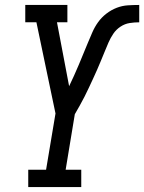

<svg xmlns="http://www.w3.org/2000/svg" viewBox="-20 -755 582 775"><path d="M94 0V-70H166L204 -297L169 -464L127 -665H82V-735H252V-665H210L259 -407Q269 -428 279 -450Q289 -472 298 -493.5Q307 -515 316 -537Q325 -559 334 -580.5Q343 -602 352.5 -624Q362 -646 376 -665.5Q390 -685 409.5 -700Q429 -715 451 -723.5Q473 -732 496 -733.5Q519 -735 542 -735V-665Q523 -665 503.5 -662Q484 -659 466.5 -647.5Q449 -636 437.5 -619Q426 -602 418 -583.5Q410 -565 402.5 -546.5Q395 -528 387.5 -510Q380 -492 372 -473.5Q364 -455 355.5 -437Q347 -419 338.5 -400.5Q330 -382 321 -364.5Q312 -347 302 -329Q292 -311 282 -294L245 -70H308V0Z"/></svg>

Font: Iosevka Slab
Style: Italic
Weight: 400
Italic angle: -9°
Monospace: yes
Designer: Belleve Invis
Foundry: Belleve Invis
Version: Version 11.1.0; ttfautohint (v1.8.3)